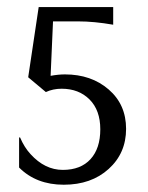

<svg xmlns="http://www.w3.org/2000/svg" viewBox="-20 -509 412 536"><path d="M296 -440Q242.7 -449.3 198.7 -449.3H128L121.3 -297.3Q142.7 -301.3 161.3 -301.3Q234.7 -301.3 283.3 -259.3Q332 -217.3 332 -149.3Q332 -81.3 283.3 -37.3Q234.7 6.7 158 6.7Q81.3 6.7 33.3 -41.3V-125.3H36Q48 -97.3 65.3 -78.7Q105.3 -34.7 155.3 -34.7Q205.3 -34.7 232.7 -64.7Q260 -94.7 260 -148Q260 -201.3 230 -231.3Q200 -261.3 152 -261.3Q128 -261.3 108 -252L58.7 -293.3L88 -489.3H296Z"/></svg>

Font: Tenali Ramakrishna
Style: Regular
Weight: 400
Designer: Appaji Ambarisha Darbha
Foundry: Andhrapradesh Society for Knowledge Networks
Version: Version 1.0.5; ttfautohint (v1.2.25-373a) -l 7 -r 28 -G 50 -